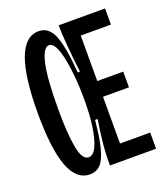

<svg xmlns="http://www.w3.org/2000/svg" viewBox="-126 -754 734 849"><g transform="rotate(-20 241.0 -329.5)"><path d="M153 7Q89 7 58 -75.5Q27 -158 27 -326Q27 -666 154 -666Q201 -666 223 -613.5Q245 -561 255 -435H265Q257 -504 252 -562.5Q247 -621 247 -652V-660H465V-584H323V-370H445V-296H323V-76H465V0H248V-12Q248 -62 253.5 -112Q259 -162 267 -212H255Q247 -125 233.5 -77.5Q220 -30 200.5 -11.5Q181 7 153 7ZM173 -66Q195 -66 210.5 -100Q226 -134 233.5 -188Q241 -242 241 -301V-327Q241 -364 237.5 -409Q234 -454 226.5 -496Q219 -538 206.5 -565Q194 -592 176 -592Q149 -592 133.5 -524Q118 -456 118 -310Q118 -199 130 -132.5Q142 -66 173 -66Z"/></g></svg>

Font: Bricolage Grotesque 96pt Condensed
Style: Regular
Weight: 400
Width: 3
Designer: Mathieu Triay
Foundry: Atelier Triay
Version: Version 1.001; ttfautohint (v1.8.4.7-5d5b);gftools[0.9.33.de